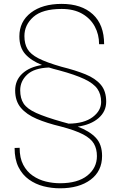

<svg xmlns="http://www.w3.org/2000/svg" viewBox="-20 -741 637 1002"><path d="M512.7 72.8Q512.7 152.3 452.6 197Q392.6 241.7 293 241.7Q249 241.7 207 231Q165 220.2 130.9 195.8Q96.7 171.4 76.4 130.9Q56.2 90.3 56.2 31.2L82.5 30.3Q82.5 83.5 101.3 119.1Q120.1 154.8 151.1 176Q182.1 197.3 219.2 206.3Q256.3 215.3 293 215.3Q385.7 215.3 435.8 175.3Q485.8 135.3 485.8 73.7Q485.8 36.1 470.2 9Q454.6 -18.1 413.8 -39.6Q373 -61 296.4 -81.1Q225.1 -98.1 171.6 -120.8Q118.2 -143.6 88.6 -178.7Q59.1 -213.9 59.1 -269Q59.1 -322.3 96.4 -356.9Q133.8 -391.6 199.2 -401.9Q142.6 -424.3 111.8 -458.7Q81.1 -493.2 81.1 -551.3Q81.1 -628.4 141.1 -674.6Q201.2 -720.7 301.8 -720.7Q405.3 -720.7 464.4 -666.5Q523.4 -612.3 523.4 -510.3H497.1Q497.1 -561 474.6 -602.8Q452.1 -644.5 408.7 -669.4Q365.2 -694.3 301.8 -694.3Q201.2 -694.3 154.3 -652.8Q107.4 -611.3 107.4 -552.7Q107.4 -512.7 123.3 -485.4Q139.2 -458 180.9 -436.5Q222.7 -415 300.8 -392.6Q373.5 -374.5 425.8 -353.3Q478 -332 506.1 -298.8Q534.2 -265.6 534.2 -210.4Q534.2 -159.2 494.1 -124.5Q454.1 -89.8 385.7 -80.1Q446.8 -57.1 479.7 -22.5Q512.7 12.2 512.7 72.8ZM304.7 -105Q322.8 -100.1 338.4 -95.7Q419.4 -96.7 463.6 -129.9Q507.8 -163.1 507.8 -209Q507.8 -249.5 488 -277.6Q468.3 -305.7 420.4 -328.4Q372.6 -351.1 288.1 -374Q258.3 -381.3 235.4 -388.7Q158.2 -385.7 121.8 -351.6Q85.4 -317.4 85.4 -270Q85.4 -227.5 103.5 -200.2Q121.6 -172.9 169.2 -151.4Q216.8 -129.9 304.7 -105Z"/></svg>

Font: Vazirmatn FD Thin
Style: Regular
Weight: 100
Designer: Saber Rastikerdar
Foundry: Saber Rastikerdar
Version: Version 33.003